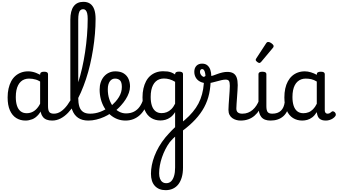

<svg xmlns="http://www.w3.org/2000/svg" viewBox="-20 -1296 3677 2091"><path d="M258 17Q201 17 157 -10.5Q113 -38 88 -94Q63 -150 63 -235Q63 -287 73 -331Q83 -375 101.5 -410Q120 -445 147.5 -469Q175 -493 210 -506Q245 -519 287 -519Q328 -519 371 -503Q414 -487 448 -461V-386Q408 -418 371.5 -429Q335 -440 296 -440Q270 -440 247.5 -432Q225 -424 207.5 -408Q190 -392 177.5 -368Q165 -344 158.5 -312Q152 -280 152 -239Q152 -184 165 -144.5Q178 -105 204.5 -84Q231 -63 271 -63Q307 -63 338.5 -79.5Q370 -96 396.5 -132.5Q423 -169 442 -229L458 -168Q435 -91 401.5 -51Q368 -11 330.5 3Q293 17 258 17ZM548 17Q514 17 489 7.5Q464 -2 448 -21.5Q432 -41 424.5 -70.5Q417 -100 417 -140V-486Q417 -501 428 -508Q439 -515 461 -515Q482 -515 492.5 -508.5Q503 -502 503 -488V-140Q503 -95 516.5 -76.5Q530 -58 567 -58Q576 -58 580.5 -46.5Q585 -35 583.5 -20.5Q582 -6 573.5 5.5Q565 17 548 17Z M548 17Q529 17 522.5 5.5Q516 -6 520 -20.5Q524 -35 536 -46.5Q548 -58 567 -58Q607 -58 643.5 -82.5Q680 -107 713.5 -152Q747 -197 776.5 -259Q806 -321 830.5 -395.5Q855 -470 874 -554Q893 -638 906.5 -727.5Q920 -817 927.5 -909Q935 -1001 935 -1090Q935 -1109 948 -1118.5Q961 -1128 978 -1128Q995 -1128 1008 -1118.5Q1021 -1109 1021 -1090Q1021 -1012 1014 -928Q1007 -844 993.5 -759.5Q980 -675 961 -593Q942 -511 916.5 -434.5Q891 -358 861 -289.5Q831 -221 796 -165Q761 -109 721.5 -68Q682 -27 638.5 -5Q595 17 548 17Z M942 17Q874 17 830.5 -13Q787 -43 766.5 -98.5Q746 -154 746 -228V-1081Q746 -1178 782 -1227Q818 -1276 888 -1276Q933 -1276 962.5 -1255Q992 -1234 1006.5 -1193Q1021 -1152 1021 -1090Q1021 -1071 1008 -1062Q995 -1053 978 -1053Q961 -1053 948 -1062Q935 -1071 935 -1090Q935 -1127 929.5 -1150Q924 -1173 913 -1184.5Q902 -1196 885 -1196Q867 -1196 855 -1184.5Q843 -1173 837.5 -1147.5Q832 -1122 832 -1081V-228Q832 -176 843.5 -137.5Q855 -99 883.5 -78.5Q912 -58 961 -58Q975 -58 981.5 -46.5Q988 -35 986.5 -20.5Q985 -6 974 5.5Q963 17 942 17Z M942 17Q923 17 916.5 5.5Q910 -6 914 -20.5Q918 -35 930 -46.5Q942 -58 961 -58Q1017 -58 1068.5 -77Q1120 -96 1157 -124Q1171 -133 1181 -128Q1191 -123 1196 -110.5Q1201 -98 1199.5 -84.5Q1198 -71 1187 -64Q1155 -41 1113.5 -22.5Q1072 -4 1028 6.5Q984 17 942 17Z M1161 -121Q1183 -136 1202.5 -153.5Q1222 -171 1238 -189Q1260 -214 1275.5 -239.5Q1291 -265 1299 -292.5Q1307 -320 1307 -349Q1307 -401 1287 -420.5Q1267 -440 1233 -440Q1219 -440 1212.5 -452Q1206 -464 1206.5 -479.5Q1207 -495 1214.5 -507Q1222 -519 1236 -519Q1293 -519 1328.5 -496Q1364 -473 1380 -435.5Q1396 -398 1396 -355Q1396 -321 1383.5 -285Q1371 -249 1349 -214.5Q1327 -180 1298 -148Q1277 -124 1253 -103Q1229 -82 1203 -64Z M1347 17Q1298 17 1255.5 0Q1213 -17 1178 -48Q1143 -79 1117.5 -121.5Q1092 -164 1078.5 -214.5Q1065 -265 1065 -321Q1065 -364 1077.5 -400.5Q1090 -437 1113 -463.5Q1136 -490 1167.5 -504.5Q1199 -519 1236 -519Q1250 -519 1256.5 -507Q1263 -495 1262.5 -479.5Q1262 -464 1254 -452Q1246 -440 1232 -440Q1215 -440 1201 -432.5Q1187 -425 1176.5 -410.5Q1166 -396 1160 -374.5Q1154 -353 1154 -324Q1154 -266 1169.5 -218Q1185 -170 1212.5 -135Q1240 -100 1276 -80.5Q1312 -61 1352 -61Q1402 -61 1439 -80Q1476 -99 1501 -134Q1526 -169 1540 -216Q1542 -224 1556 -225.5Q1570 -227 1582.5 -222.5Q1595 -218 1592 -208Q1580 -156 1558 -114.5Q1536 -73 1504 -43.5Q1472 -14 1432.5 1.5Q1393 17 1347 17Z M1784 775Q1710 775 1667 729Q1624 683 1624 596Q1624 551 1633.5 502.5Q1643 454 1662.5 403Q1682 352 1711.5 301Q1741 250 1781 201Q1798 182 1815 162.5Q1832 143 1850.5 124.5Q1869 106 1887 89V-75Q1864 -38 1836.5 -18.5Q1809 1 1781.5 8.5Q1754 16 1727 16Q1670 16 1626 -11.5Q1582 -39 1557 -95Q1532 -151 1532 -236Q1532 -288 1542 -332Q1552 -376 1570.5 -411Q1589 -446 1616.5 -470Q1644 -494 1679 -507Q1714 -520 1756 -520Q1784 -520 1804 -517.5Q1824 -515 1843.5 -508Q1863 -501 1887 -485V-490Q1887 -503 1897.5 -509.5Q1908 -516 1930 -516Q1951 -516 1962 -509.5Q1973 -503 1973 -490V530Q1973 588 1960 633.5Q1947 679 1923 710.5Q1899 742 1863.5 758.5Q1828 775 1784 775ZM1791 699Q1822 699 1843 679Q1864 659 1875.5 621Q1887 583 1887 529V192Q1875 202 1865 212.5Q1855 223 1846 233Q1837 243 1829 252Q1801 290 1780 332Q1759 374 1744 418Q1729 462 1721 506Q1713 550 1713 592Q1713 626 1722.5 650Q1732 674 1749 686.5Q1766 699 1791 699ZM1740 -64Q1769 -64 1795.5 -74Q1822 -84 1845.5 -107Q1869 -130 1887 -167V-405Q1856 -424 1826 -432.5Q1796 -441 1765 -441Q1739 -441 1716.5 -433Q1694 -425 1676.5 -409Q1659 -393 1646.5 -369Q1634 -345 1627.5 -313Q1621 -281 1621 -240Q1621 -185 1634 -145.5Q1647 -106 1673.5 -85Q1700 -64 1740 -64Z M1962 133Q1949 143 1939 136Q1929 129 1924 113.5Q1919 98 1922 81Q1925 64 1939 53Q1996 11 2039 -32.5Q2082 -76 2113 -121.5Q2144 -167 2163.5 -218Q2183 -269 2192.5 -326Q2202 -383 2202 -449Q2202 -462 2213 -466.5Q2224 -471 2238.5 -469.5Q2253 -468 2264 -462Q2275 -456 2275 -448Q2275 -355 2258 -276Q2241 -197 2203.5 -127.5Q2166 -58 2106.5 6Q2047 70 1962 133Z M2599 17Q2576 17 2553 10.5Q2530 4 2510.5 -9.5Q2491 -23 2479.5 -45.5Q2468 -68 2468 -100Q2468 -125 2470.5 -159Q2473 -193 2475.5 -230.5Q2478 -268 2480.5 -302Q2483 -336 2483 -361Q2483 -400 2473.5 -414.5Q2464 -429 2438 -429Q2417 -429 2391.5 -423Q2366 -417 2339.5 -409.5Q2313 -402 2287 -396Q2261 -390 2238 -390Q2193 -390 2161 -406Q2129 -422 2112.5 -450.5Q2096 -479 2096 -514Q2096 -555 2119 -579Q2142 -603 2181 -603Q2217 -603 2239 -584Q2261 -565 2271 -534.5Q2281 -504 2281 -469Q2289 -469 2307 -475.5Q2325 -482 2349.5 -491Q2374 -500 2401.5 -506.5Q2429 -513 2456 -513Q2496 -513 2521 -498Q2546 -483 2557.5 -451.5Q2569 -420 2569 -369Q2569 -346 2566.5 -310.5Q2564 -275 2561.5 -237Q2559 -199 2556.5 -166Q2554 -133 2554 -115Q2554 -84 2571 -71Q2588 -58 2618 -58Q2632 -58 2639 -46.5Q2646 -35 2644.5 -20.5Q2643 -6 2632 5.5Q2621 17 2599 17ZM2218 -456Q2218 -480 2214 -500Q2210 -520 2202 -532Q2194 -544 2182 -544Q2171 -544 2164.5 -536Q2158 -528 2158 -514Q2158 -493 2174 -474.5Q2190 -456 2218 -456Z M2601 17Q2587 17 2580.5 5.5Q2574 -6 2575.5 -20.5Q2577 -35 2588 -46.5Q2599 -58 2620 -58Q2653 -58 2681 -69Q2709 -80 2732 -100Q2755 -120 2772.5 -147Q2790 -174 2802 -205Q2808 -220 2819.5 -218.5Q2831 -217 2839.5 -207Q2848 -197 2845 -186Q2830 -138 2806.5 -100.5Q2783 -63 2752.5 -36.5Q2722 -10 2684 3.5Q2646 17 2601 17Z M2926 17Q2892 17 2867 7.5Q2842 -2 2826 -21.5Q2810 -41 2802.5 -70.5Q2795 -100 2795 -140V-489Q2795 -502 2805.5 -508.5Q2816 -515 2837 -515Q2859 -515 2870 -508.5Q2881 -502 2881 -489V-140Q2881 -95 2894.5 -76.5Q2908 -58 2945 -58Q2959 -58 2966 -46.5Q2973 -35 2971.5 -20.5Q2970 -6 2959 5.5Q2948 17 2926 17Z M2926 17Q2912 17 2905.5 5.5Q2899 -6 2900.5 -20.5Q2902 -35 2913 -46.5Q2924 -58 2945 -58Q2975 -58 2998.5 -66Q3022 -74 3039 -90Q3056 -106 3066.5 -130Q3077 -154 3081 -186Q3083 -201 3096 -205.5Q3109 -210 3121.5 -205.5Q3134 -201 3132 -186Q3128 -133 3111 -94.5Q3094 -56 3067 -31.5Q3040 -7 3004.5 5Q2969 17 2926 17Z M2806 -610Q2795 -610 2780 -622Q2765 -634 2765 -644Q2765 -647 2766 -650Q2767 -653 2771 -660L2878 -824Q2883 -832 2888.5 -835.5Q2894 -839 2902 -839Q2912 -839 2925.5 -831.5Q2939 -824 2949.5 -813.5Q2960 -803 2960 -794Q2960 -787 2957.5 -782.5Q2955 -778 2948 -770L2825 -623Q2813 -610 2806 -610Z M3272 17Q3215 17 3171 -10.5Q3127 -38 3102 -94Q3077 -150 3077 -235Q3077 -287 3086.5 -331Q3096 -375 3115 -410Q3134 -445 3161 -469Q3188 -493 3223 -506Q3258 -519 3300 -519Q3332 -519 3366 -508.5Q3400 -498 3430 -481V-486Q3430 -501 3441 -508Q3452 -515 3474 -515Q3496 -515 3506.5 -508.5Q3517 -502 3517 -488V-96Q3517 -83 3521 -74.5Q3525 -66 3532 -62Q3539 -58 3548 -58Q3558 -58 3564.5 -60.5Q3571 -63 3577.5 -68Q3584 -73 3593 -80Q3600 -86 3609 -83.5Q3618 -81 3627 -73Q3636 -63 3637 -52Q3638 -41 3633 -33Q3622 -17 3605 -6Q3588 5 3568.5 11Q3549 17 3529 17Q3506 17 3489 12Q3472 7 3460 -3.5Q3448 -14 3441.5 -29Q3435 -44 3432 -63Q3432 -64 3431 -67.5Q3430 -71 3430 -75Q3407 -38 3380.5 -18Q3354 2 3326 9.5Q3298 17 3272 17ZM3165 -239Q3165 -184 3178 -144.5Q3191 -105 3217.5 -84Q3244 -63 3284 -63Q3313 -63 3339.5 -73Q3366 -83 3389 -106Q3412 -129 3430 -166V-408Q3399 -427 3370 -433.5Q3341 -440 3309 -440Q3283 -440 3261 -432Q3239 -424 3221 -408Q3203 -392 3190.5 -368Q3178 -344 3171.5 -312Q3165 -280 3165 -239Z"/></svg>

Font: Playwrite VN
Style: Regular
Weight: 400
Designer: Veronika Burian, José Scaglione
Foundry: TypeTogether
Version: Version 1.002